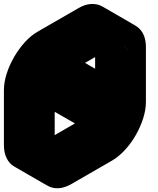

<svg xmlns="http://www.w3.org/2000/svg" viewBox="-63 -912 810 983"><path d="M511 -770Q557 -797 596.5 -791.5Q636 -786 660 -754.5Q684 -723 684 -670V-390Q684 -350 670 -306Q656 -262 632 -220Q608 -178 576.5 -144Q545 -110 511 -90L303 30Q257 56 217.5 51Q178 46 154 14.5Q130 -17 130 -70V-350Q130 -390 144 -434Q158 -478 182 -520Q206 -562 237.5 -596Q269 -630 303 -650ZM511 -670 303 -550Q280 -537 260.5 -511.5Q241 -486 229 -456.5Q217 -427 217 -400V-120Q217 -80 243 -65Q269 -50 303 -70L511 -190Q534 -203 553.5 -228.5Q573 -254 585.5 -284Q598 -314 598 -340V-620Q598 -660 571.5 -675Q545 -690 511 -670ZM407 -370Q441 -390 467.5 -375Q494 -360 494 -320L407 -270Q373 -250 346.5 -265Q320 -280 320 -320Q320 -347 332.5 -376.5Q345 -406 364.5 -431.5Q384 -457 407 -470L494 -520V-420ZM571 -675Q598 -660 598 -620V-340Q598 -314 585.5 -284Q573 -254 553.5 -228.5Q534 -203 511 -190L303 -70Q269 -50 243 -65L69 -165Q95 -150 130.1 -170L337.9 -290Q361 -303 380.5 -328.5Q400 -354 412 -384Q424 -414 424 -440V-720Q424 -760 398 -775ZM468 -375Q441 -390 407 -370L234 -470Q268 -490 294 -475ZM494 -520 407 -470Q384 -457 364.5 -431.5Q345 -406 332.5 -376.5Q320 -347 320 -320Q320 -280 347 -265L173 -365Q147 -380 147 -420Q147 -447 159 -476.5Q171 -506 190.8 -531.5Q210.6 -557 234 -570L320 -620ZM632 -780Q608 -793 576.5 -791.5Q545 -790 511 -770L303 -650Q269 -630 237.5 -596Q206 -562 182 -520Q158 -478 144 -434Q130 -390 130 -350V-70Q130 -30 144 -2Q158 26 182 40L9 -60Q-15 -74 -29 -102Q-43 -130 -43 -170V-450Q-43 -490 -29.1 -534Q-15.2 -578 9.1 -620Q33.4 -662 64.2 -696Q95 -730 130.1 -750L338 -870Q372 -890 403.5 -891.5Q435 -893 459 -880Z"/></svg>

Font: Nabla Normal
Style: Regular
Weight: 400
Designer: Arthur Reinders Folmer
Version: Version 1.000